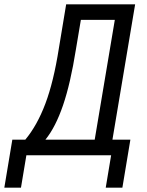

<svg xmlns="http://www.w3.org/2000/svg" viewBox="-60 -718 680 888"><path d="M-3 -72H57Q112 -138 150 -239Q188 -340 212 -493L246 -698H565L460 -72H543L506 150H429L454 0H62L37 150H-40ZM378 -72 471 -626H314L291 -489Q266 -332 231.5 -231Q197 -130 150 -72Z"/></svg>

Font: iA Writer Mono V
Style: Regular
Weight: 400
Italic angle: -9.5°
Designer: Mike Abbink, Paul van der Laan, Pieter van Rosmalen
Foundry: Bold Monday
Version: Version 2.000